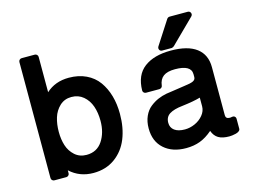

<svg xmlns="http://www.w3.org/2000/svg" viewBox="-99 -897 1434 1085"><g transform="rotate(-15 617.5 -354.0)"><path d="M81.1 -696.8Q81.1 -704.1 86.4 -709.5Q91.8 -714.8 99.1 -714.8H175.8Q183.1 -714.8 188.5 -709.5Q193.8 -704.1 193.8 -696.8V-490.2Q247.1 -539.1 327.1 -539.1Q383.8 -539.1 428 -518.1Q472.2 -497.1 499.3 -459.5Q526.4 -421.9 540.3 -373.3Q554.2 -324.7 554.2 -267.1Q554.2 -186 528.6 -122.6Q502.9 -59.1 450 -21Q397 17.1 324.2 17.1Q243.7 17.1 187 -35.2V-18.1Q187 -10.7 181.6 -5.4Q176.3 0 168.9 0H99.1Q91.8 0 86.4 -5.4Q81.1 -10.7 81.1 -18.1ZM313 -430.2Q272.5 -430.2 244.6 -404.1Q216.8 -377.9 205.3 -340.3Q193.8 -302.7 193.8 -257.8Q193.8 -213.9 205.3 -177.7Q216.8 -141.6 244.6 -116.7Q272.5 -91.8 313 -91.8Q373.5 -91.8 405.8 -140.1Q438 -188.5 438 -257.8Q438 -305.2 424.8 -343.3Q411.6 -381.3 382.8 -405.8Q354 -430.2 313 -430.2Z M866.7 17.1Q786.1 17.1 737.8 -26.1Q689.5 -69.3 689.5 -145Q689.5 -185.1 703.4 -216.1Q717.3 -247.1 740.5 -265.4Q763.7 -283.7 787.6 -293.9Q811.5 -304.2 837.9 -309.1Q845.2 -310.1 860.1 -312.3Q875 -314.5 899.4 -318.1Q923.8 -321.8 946.8 -325.2Q984.4 -329.6 999 -336.9Q1013.7 -344.2 1013.7 -358.9V-376Q1013.7 -430.2 919.4 -430.2Q874 -430.2 851.1 -413.1Q828.1 -396 823.7 -359.9Q823.2 -353.5 817.9 -348.9Q812.5 -344.2 805.7 -344.2H727.5Q720.2 -344.2 714.8 -349.4Q709.5 -354.5 709.5 -361.8Q710.9 -452.1 767.8 -495.1Q824.7 -538.1 923.8 -538.1Q1022.5 -538.1 1073.5 -499.5Q1124.5 -460.9 1124.5 -387.2V-106Q1124.5 -85 1148.4 -85Q1155.8 -85 1161.6 -86.9Q1170.9 -88.4 1177.2 -83.3Q1183.6 -78.1 1183.6 -68.8V-11.2Q1183.6 -3.4 1176 2.4Q1168.5 8.3 1157 11Q1145.5 13.7 1136 14.9Q1126.5 16.1 1118.7 16.1Q1078.6 16.1 1055.4 2.2Q1032.2 -11.7 1021.5 -42Q984.9 -10.3 948.2 3.4Q911.6 17.1 866.7 17.1ZM906.7 -219.2Q856 -213.9 830.3 -197.5Q804.7 -181.2 804.7 -147Q804.7 -118.7 826.2 -102.8Q847.7 -86.9 886.7 -86.9Q916.5 -86.9 945.6 -99.9Q974.6 -112.8 994.1 -136.5Q1013.7 -160.2 1013.7 -188V-238.8Q973.1 -227.1 906.7 -219.2ZM877.4 -550.8Q866.2 -550.8 861.6 -560.1Q856.9 -569.3 862.8 -579.1L951.7 -716.8Q958 -725.1 967.8 -725.1H1072.8Q1085.4 -725.1 1090.1 -714.1Q1094.7 -703.1 1085.4 -693.8L946.8 -557.1Q945.3 -555.7 940.4 -553.2Q935.5 -550.8 933.6 -550.8Z"/></g></svg>

Font: Fragment Mono
Style: Bold
Weight: 700
Designer: Wei Huang based on Nimbus Sans by URW Studio, based on Helvetica by Max Miedinger.
Foundry: Wei Huang
Version: Version 1.011